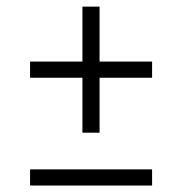

<svg xmlns="http://www.w3.org/2000/svg" viewBox="-20 -574 563 594"><path d="M235 -163.5V-333.5H73V-383.5H235V-553.5H288V-383.5H450.5V-333.5H288V-163.5ZM73 0V-50H450.5V0Z"/></svg>

Font: Encode Sans Semi Condensed Light
Style: Regular
Weight: 300
Width: 4
Designer: Multiple Designers
Foundry: Impallari Type
Version: Version 2.000